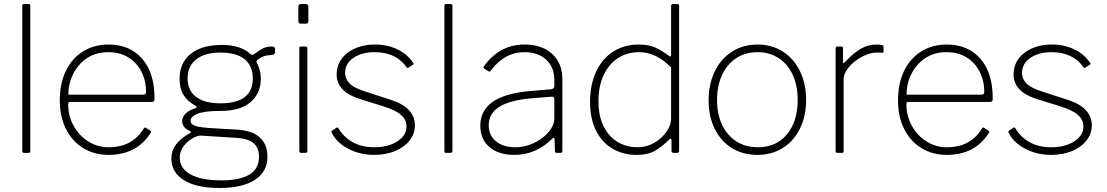

<svg xmlns="http://www.w3.org/2000/svg" viewBox="-20 -762 5518 957"><path d="M131 -12Q131 -5 129 -2.5Q127 0 119 0H102Q95 0 93 -2Q91 -4 91 -10V-732Q91 -738 93 -740Q95 -742 100 -742H122Q127 -742 129 -740Q131 -738 131 -732Z M521 -28Q640 -28 696 -121Q701 -129 707 -125L730 -110Q736 -106 731 -100Q662 10 521 10Q450 10 394.5 -24Q339 -58 308.5 -119.5Q278 -181 278 -261Q278 -347 309 -410Q340 -473 395 -506.5Q450 -540 521 -540Q627 -540 688.5 -469.5Q750 -399 750 -274V-269Q750 -262 747.5 -258Q745 -254 737 -254H326Q320 -254 320 -240Q320 -184 347 -135Q374 -86 420 -57Q466 -28 521 -28ZM691 -290Q701 -290 704.5 -293Q708 -296 708 -304Q708 -359 685 -404.5Q662 -450 619.5 -476Q577 -502 520 -502Q457 -502 412 -471Q367 -440 343.5 -391Q320 -342 321 -290Z M1351 -517V-504Q1351 -497 1347.5 -493Q1344 -489 1334 -488Q1315 -487 1303 -484Q1291 -481 1279 -474Q1266 -467 1261.5 -461.5Q1257 -456 1259 -451Q1261 -447 1267 -434Q1273 -421 1276.5 -404.5Q1280 -388 1280 -369Q1280 -298 1229.5 -253.5Q1179 -209 1078 -209Q999 -209 964.5 -195Q930 -181 930 -160Q930 -142 955 -134Q980 -126 1039 -123L1159 -116Q1237 -112 1275 -77Q1313 -42 1313 19Q1313 94 1250.5 134.5Q1188 175 1074 175Q959 175 896.5 136Q834 97 834 27Q834 -47 926 -98Q937 -104 926 -109Q888 -126 888 -159Q888 -177 904 -194.5Q920 -212 955 -223Q960 -224 960 -228Q960 -232 954 -235Q913 -258 894 -290Q875 -322 875 -369Q875 -449 930.5 -493.5Q986 -538 1085 -538Q1133 -538 1167.5 -527Q1202 -516 1228 -493Q1235 -488 1237 -488Q1240 -488 1246 -492Q1269 -509 1288.5 -519.5Q1308 -530 1332 -530Q1343 -530 1347 -527Q1351 -524 1351 -517ZM1240 -371Q1240 -434 1199 -467Q1158 -500 1079 -500Q1001 -500 958 -466Q915 -432 915 -371Q915 -311 957.5 -279Q1000 -247 1079 -247Q1240 -247 1240 -371ZM982 -86Q965 -87 939.5 -72.5Q914 -58 895 -33Q876 -8 876 23Q876 78 930 107.5Q984 137 1083 137Q1176 137 1223.5 108Q1271 79 1271 19Q1271 -24 1245 -47.5Q1219 -71 1158 -75Z M1517 -660Q1517 -652 1514.5 -648Q1512 -644 1505 -644H1478Q1467 -644 1467 -658V-729Q1467 -735 1470.5 -738.5Q1474 -742 1479 -742H1505Q1510 -742 1513.5 -738.5Q1517 -735 1517 -729ZM1512 -12Q1512 -5 1510 -2.5Q1508 0 1500 0H1483Q1476 0 1474 -2Q1472 -4 1472 -10V-520Q1472 -526 1474 -528Q1476 -530 1481 -530H1503Q1508 -530 1510 -528Q1512 -526 1512 -520Z M1848 -502Q1783 -502 1741.5 -473.5Q1700 -445 1700 -398Q1700 -370 1721.5 -347Q1743 -324 1797 -307L1932 -263Q1990 -244 2019 -212Q2048 -180 2048 -137Q2048 -95 2021.5 -61.5Q1995 -28 1949 -9Q1903 10 1846 10Q1774 10 1716 -20.5Q1658 -51 1633 -101Q1630 -107 1635 -111L1657 -125Q1663 -129 1666 -124Q1693 -78 1738.5 -53Q1784 -28 1846 -28Q1914 -28 1960 -57Q2006 -86 2006 -132Q2006 -166 1978 -190Q1950 -214 1888 -233L1785 -265Q1715 -286 1686.5 -317.5Q1658 -349 1658 -390Q1658 -457 1712 -498.5Q1766 -540 1849 -540Q1911 -540 1961 -516Q2011 -492 2040 -448Q2044 -443 2039 -440L2016 -425Q2010 -421 2007 -426Q1983 -462 1942.5 -482Q1902 -502 1848 -502Z M2235 -12Q2235 -5 2233 -2.5Q2231 0 2223 0H2206Q2199 0 2197 -2Q2195 -4 2195 -10V-732Q2195 -738 2197 -740Q2199 -742 2204 -742H2226Q2231 -742 2233 -740Q2235 -738 2235 -732Z M2544 10Q2465 10 2419.5 -29Q2374 -68 2374 -135Q2374 -287 2621 -308L2726 -317Q2743 -319 2743 -332V-363Q2743 -427 2702.5 -464.5Q2662 -502 2594 -502Q2495 -502 2426 -410Q2424 -407 2421.5 -405.5Q2419 -404 2416 -406L2392 -421Q2387 -424 2392 -431Q2426 -481 2477 -510.5Q2528 -540 2596 -540Q2681 -540 2732 -493.5Q2783 -447 2783 -367V-10Q2783 0 2773 0H2755Q2746 0 2746 -9L2744 -70Q2743 -75 2740.5 -75.5Q2738 -76 2734 -72Q2652 10 2544 10ZM2729 -280 2640 -273Q2524 -264 2470 -230.5Q2416 -197 2416 -138Q2416 -87 2452.5 -57.5Q2489 -28 2550 -28Q2586 -28 2621.5 -41Q2657 -54 2686 -77Q2714 -99 2728.5 -123.5Q2743 -148 2743 -171V-266Q2743 -282 2729 -280Z M3327 -11V-62Q3327 -71 3323 -71Q3320 -71 3315 -66Q3287 -37 3250 -13.5Q3213 10 3152 10Q3087 10 3034.5 -20Q2982 -50 2951.5 -109.5Q2921 -169 2921 -255Q2921 -339 2951 -404Q2981 -469 3036 -504.5Q3091 -540 3164 -540Q3213 -540 3246 -525Q3279 -510 3311 -486Q3319 -480 3321 -480Q3325 -480 3325 -493V-732Q3325 -742 3334 -742H3357Q3365 -742 3365 -733V-12Q3365 -5 3362.5 -2.5Q3360 0 3353 0H3337Q3327 0 3327 -11ZM3165 -502Q3106 -502 3060.5 -472.5Q3015 -443 2989 -388Q2963 -333 2963 -259Q2963 -183 2989.5 -131Q3016 -79 3060 -53.5Q3104 -28 3157 -28Q3203 -28 3241.5 -50.5Q3280 -73 3302.5 -106Q3325 -139 3325 -170V-426Q3287 -464 3248 -483Q3209 -502 3165 -502Z M3512 -262Q3512 -343 3542.5 -406Q3573 -469 3628.5 -504.5Q3684 -540 3756 -540Q3827 -540 3882 -505Q3937 -470 3967.5 -407Q3998 -344 3998 -264Q3998 -184 3967.5 -121.5Q3937 -59 3882 -24.5Q3827 10 3755 10Q3682 10 3627 -24.5Q3572 -59 3542 -120.5Q3512 -182 3512 -262ZM3956 -264Q3956 -335 3931.5 -388.5Q3907 -442 3861.5 -472Q3816 -502 3756 -502Q3695 -502 3649.5 -472Q3604 -442 3579 -388Q3554 -334 3554 -264Q3554 -194 3579 -140.5Q3604 -87 3650 -57.5Q3696 -28 3757 -28Q3849 -28 3902.5 -92.5Q3956 -157 3956 -264Z M4145 -9V-521Q4145 -530 4153 -530H4174Q4182 -530 4182 -522V-454Q4182 -449 4184 -448Q4186 -447 4190 -451Q4235 -499 4271.5 -519.5Q4308 -540 4349 -540Q4384 -540 4384 -530V-504Q4384 -499 4379 -499Q4376 -499 4369.5 -499.5Q4363 -500 4349 -500Q4317 -500 4278 -480Q4239 -460 4212 -428.5Q4185 -397 4185 -365V-9Q4185 0 4176 0H4154Q4145 0 4145 -9Z M4699 -28Q4818 -28 4874 -121Q4879 -129 4885 -125L4908 -110Q4914 -106 4909 -100Q4840 10 4699 10Q4628 10 4572.5 -24Q4517 -58 4486.5 -119.5Q4456 -181 4456 -261Q4456 -347 4487 -410Q4518 -473 4573 -506.5Q4628 -540 4699 -540Q4805 -540 4866.5 -469.5Q4928 -399 4928 -274V-269Q4928 -262 4925.5 -258Q4923 -254 4915 -254H4504Q4498 -254 4498 -240Q4498 -184 4525 -135Q4552 -86 4598 -57Q4644 -28 4699 -28ZM4869 -290Q4879 -290 4882.5 -293Q4886 -296 4886 -304Q4886 -359 4863 -404.5Q4840 -450 4797.5 -476Q4755 -502 4698 -502Q4635 -502 4590 -471Q4545 -440 4521.5 -391Q4498 -342 4499 -290Z M5222 -502Q5157 -502 5115.5 -473.5Q5074 -445 5074 -398Q5074 -370 5095.5 -347Q5117 -324 5171 -307L5306 -263Q5364 -244 5393 -212Q5422 -180 5422 -137Q5422 -95 5395.5 -61.5Q5369 -28 5323 -9Q5277 10 5220 10Q5148 10 5090 -20.5Q5032 -51 5007 -101Q5004 -107 5009 -111L5031 -125Q5037 -129 5040 -124Q5067 -78 5112.5 -53Q5158 -28 5220 -28Q5288 -28 5334 -57Q5380 -86 5380 -132Q5380 -166 5352 -190Q5324 -214 5262 -233L5159 -265Q5089 -286 5060.5 -317.5Q5032 -349 5032 -390Q5032 -457 5086 -498.5Q5140 -540 5223 -540Q5285 -540 5335 -516Q5385 -492 5414 -448Q5418 -443 5413 -440L5390 -425Q5384 -421 5381 -426Q5357 -462 5316.5 -482Q5276 -502 5222 -502Z"/></svg>

Font: Libre Franklin Thin
Style: Regular
Weight: 250
Designer: Pablo Impallari, Rodrigo Fuenzalida
Foundry: Impallari Type
Version: Version 1.002; ttfautohint (v1.5)